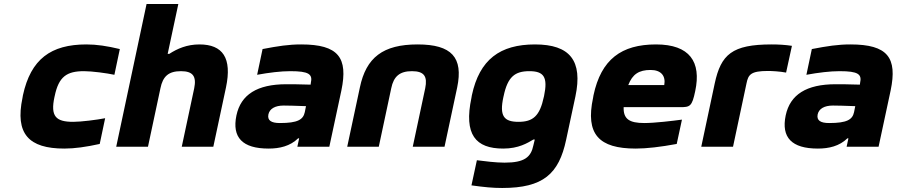

<svg xmlns="http://www.w3.org/2000/svg" viewBox="-20 -730 4460 955"><path d="M94 -256 92 -244C54 -64 123 9 300 9C351 9 408 1 476 -14L503 -142C462 -134 384 -124 344 -124C258 -124 230 -151 251 -248L252 -252C272 -349 312 -376 398 -376C438 -376 512 -366 549 -358L576 -486C514 -501 461 -509 410 -509C233 -509 133 -436 94 -256Z M709 -710 558 0H716L778 -291C790 -350 818 -376 880 -376C940 -376 958 -350 946 -291L884 0H1041L1104 -295C1135 -442 1088 -509 972 -509C910 -509 862 -488 822 -462H814L867 -710Z M1478 -509C1416 -509 1364 -501 1286 -486L1259 -358C1319 -369 1377 -376 1424 -376C1517 -376 1536 -361 1526 -317L1525 -309C1468 -311 1426 -311 1404 -311C1260 -311 1178 -260 1156 -156C1133 -46 1186 9 1316 9C1371 9 1423 -3 1463 -42H1468L1459 0H1618L1678 -280C1712 -443 1664 -509 1478 -509ZM1315 -161C1321 -189 1348 -205 1391 -205C1410 -205 1450 -204 1502 -202L1496 -172C1488 -135 1461 -118 1372 -118C1329 -118 1309 -131 1315 -161Z M1770 -295 1707 0H1864L1926 -291C1938 -350 1968 -376 2029 -376C2090 -376 2107 -350 2095 -291L2033 0H2191L2254 -295C2285 -444 2227 -509 2057 -509C1885 -509 1801 -444 1770 -295Z M2327 -256 2325 -244C2286 -60 2346 9 2483 9C2560 9 2604 -19 2633 -36H2640L2633 -7C2621 51 2590 79 2490 79C2445 79 2392 72 2352 67L2325 192C2389 201 2431 205 2478 205C2682 205 2760 135 2796 -35L2842 -250C2880 -429 2814 -509 2641 -509C2467 -509 2365 -434 2327 -256ZM2484 -248 2485 -252C2505 -348 2541 -376 2613 -376C2685 -376 2706 -347 2686 -252L2685 -248C2665 -153 2631 -124 2559 -124C2487 -124 2463 -152 2484 -248Z M3438 -277C3469 -422 3411 -509 3243 -509C3071 -509 2970 -435 2932 -256L2930 -244C2891 -62 2959 9 3142 9C3196 9 3265 1 3346 -14L3372 -135C3328 -129 3236 -118 3185 -118C3110 -118 3080 -138 3082 -197H3363C3412 -197 3422 -200 3438 -277ZM3105 -307C3126 -361 3158 -382 3216 -382C3269 -382 3292 -352 3284 -307Z M3800 -377C3819 -377 3858 -375 3890 -369L3919 -502C3887 -507 3853 -509 3818 -509C3621 -509 3566 -459 3535 -315L3468 0H3626L3693 -315C3702 -359 3714 -377 3800 -377Z M4210 -509C4148 -509 4096 -501 4018 -486L3991 -358C4051 -369 4109 -376 4156 -376C4249 -376 4268 -361 4258 -317L4257 -309C4200 -311 4158 -311 4136 -311C3992 -311 3910 -260 3888 -156C3865 -46 3918 9 4048 9C4103 9 4155 -3 4195 -42H4200L4191 0H4350L4410 -280C4444 -443 4396 -509 4210 -509ZM4047 -161C4053 -189 4080 -205 4123 -205C4142 -205 4182 -204 4234 -202L4228 -172C4220 -135 4193 -118 4104 -118C4061 -118 4041 -131 4047 -161Z"/></svg>

Font: LT Wave Text Black Italic
Style: Regular
Weight: 900
Designer: Daniel Lyons
Version: Version 2.5 (Glyphs App)